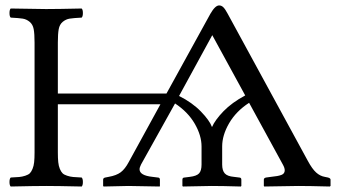

<svg xmlns="http://www.w3.org/2000/svg" viewBox="-20 -678 1238 700"><path d="M874 -330.1 753.9 -549.8 632.8 -328.1Q680.7 -304.2 712.4 -271.5Q744.1 -238.8 752.9 -214.8Q764.2 -240.7 794.9 -272.5Q825.7 -304.2 874 -330.1ZM790 -144V-78.1Q790 -56.2 799.6 -45.7Q809.1 -35.2 833 -33.2L852.1 -30.8Q859.9 -30.8 859.9 -22.9V0L857.9 2Q790 0 751 0L647 2L645 0V-22.9Q645 -30.8 652.8 -30.8L671.9 -33.2Q696.8 -36.1 705.8 -45.9Q714.8 -55.7 714.8 -78.1V-144Q714.8 -184.1 689.9 -227.1Q665 -270 618.2 -300.8L494.1 -78.1Q488.8 -67.4 488.8 -61Q488.8 -38.1 536.1 -33.2L555.2 -30.8Q563 -30.8 563 -22.9V0L562 2Q472.2 0 448.2 0L357.9 2L356 0V-22.9Q356 -29.3 363.8 -30.8L376 -33.2Q404.3 -38.1 420.2 -50Q436 -62 449.2 -86.9L564.9 -297.9H190.9V-122.1Q190.9 -100.6 192.4 -86.7Q193.8 -72.8 198.2 -62.3Q202.6 -51.8 208 -46.4Q213.4 -41 224.6 -37.4Q235.8 -33.7 246.8 -32.7Q257.8 -31.7 277.8 -30.8Q282.2 -26.4 282.2 -14.4Q282.2 -2.4 277.8 2Q188 0 148.9 0Q108.9 0 19 2Q14.6 -2.4 14.6 -14.4Q14.6 -26.4 19 -30.8Q39.1 -31.7 50 -32.7Q61 -33.7 72.3 -37.4Q83.5 -41 88.9 -46.4Q94.2 -51.8 98.6 -62.3Q103 -72.8 104.5 -86.7Q106 -100.6 106 -122.1V-522.9Q106 -554.7 102.8 -571.8Q99.6 -588.9 88.1 -598.4Q76.7 -607.9 62.7 -610.1Q48.8 -612.3 19 -613.8Q14.6 -618.2 14.6 -630.4Q14.6 -642.6 19 -647Q112.8 -645 147.9 -645Q189.9 -645 277.8 -647Q282.2 -642.6 282.2 -630.4Q282.2 -618.2 277.8 -613.8Q248 -612.3 234.1 -610.1Q220.2 -607.9 208.7 -598.4Q197.3 -588.9 194.1 -571.8Q190.9 -554.7 190.9 -522.9V-336.9H586.9L747.1 -627.9Q764.6 -658.2 778.8 -658.2Q787.6 -658.2 794.4 -651.4Q801.3 -644.5 810.1 -627.9L1102.1 -91.8Q1118.2 -62 1132.6 -49.1Q1147 -36.1 1164.1 -33.2L1175.8 -30.8Q1185.1 -28.3 1185.1 -22.9V0L1182.1 2Q1106 0 1066.9 0L943.8 2L941.9 0V-22.9Q941.9 -29.3 950.2 -30.8L967.8 -33.2Q994.1 -35.6 1006.1 -40.3Q1018.1 -44.9 1018.1 -57.1Q1018.1 -65.9 1011.2 -78.1L888.2 -303.2Q840.8 -272.5 815.4 -228.8Q790 -185.1 790 -144Z"/></svg>

Font: Common Serif
Style: Bold
Weight: 700
Designer: Philipp H. Poll, Khaled Hosny
Foundry: Stefan Peev, Context Ltd.
Version: Version 1.026